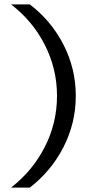

<svg xmlns="http://www.w3.org/2000/svg" viewBox="-20 -750 396 869"><path d="M115 99H30Q127 24 182.5 -84.5Q238 -193 238 -316Q238 -439 182.5 -547.5Q127 -656 30 -730H115Q212 -656 267.5 -547.5Q323 -439 323 -316Q323 -193 267.5 -84.5Q212 24 115 99Z"/></svg>

Font: Arcon
Style: Regular
Weight: 400
Designer: M. Zarth
Foundry: martin zarth - visuelle & digitale kommunikation
Version: Version 1.131;PS 001.131;hotconv 1.0.70;makeotf.lib2.5.58329